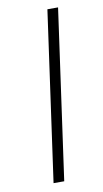

<svg xmlns="http://www.w3.org/2000/svg" viewBox="-82 -740 420 780"><g transform="rotate(-10 128.0 -350.0)"><path d="M172 -700H216L118 0H74Z"/></g></svg>

Font: Retni Sans Light
Style: Italic
Weight: 300
Italic angle: -8°
Designer: Vitaly Kuzmin
Foundry: ParaType Ltd.
Version: Version 1.00;June 10, 2019;FontCreator 11.5.0.2425 64-bit; t